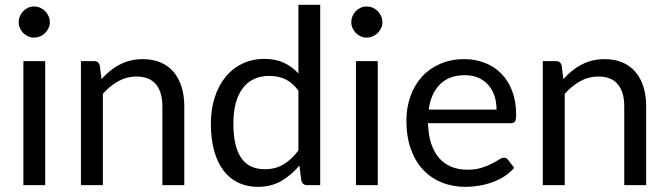

<svg xmlns="http://www.w3.org/2000/svg" viewBox="-20 -756 2724 784"><path d="M164.5 -506.5V0H75.5V-506.5ZM183.5 -665.5Q183.5 -652.5 178.2 -641.2Q173 -630 164.2 -621.2Q155.5 -612.5 143.8 -607.5Q132 -602.5 119 -602.5Q106 -602.5 94.8 -607.5Q83.5 -612.5 75 -621.2Q66.5 -630 61.5 -641.2Q56.5 -652.5 56.5 -665.5Q56.5 -678.5 61.5 -690.2Q66.5 -702 75 -710.8Q83.5 -719.5 94.8 -724.5Q106 -729.5 119 -729.5Q132 -729.5 143.8 -724.5Q155.5 -719.5 164.2 -710.8Q173 -702 178.2 -690.2Q183.5 -678.5 183.5 -665.5Z M394.5 -433Q411 -451.5 429.5 -466.5Q448 -481.5 468.8 -492.2Q489.5 -503 512.8 -508.8Q536 -514.5 563 -514.5Q604.5 -514.5 636.2 -500.8Q668 -487 689.2 -461.8Q710.5 -436.5 721.5 -401Q732.5 -365.5 732.5 -322.5V0H643V-322.5Q643 -380 616.8 -411.8Q590.5 -443.5 537 -443.5Q497.5 -443.5 463.2 -424.5Q429 -405.5 400 -373V0H310.5V-506.5H364Q383 -506.5 387.5 -488Z M1198.5 -386Q1173.5 -419.5 1144.5 -432.8Q1115.5 -446 1079.5 -446Q1009 -446 971 -395.5Q933 -345 933 -251.5Q933 -202 941.5 -166.8Q950 -131.5 966.5 -108.8Q983 -86 1007 -75.5Q1031 -65 1061.5 -65Q1105.5 -65 1138.2 -85Q1171 -105 1198.5 -141.5ZM1287.5 -736.5V0H1234.5Q1215.5 0 1210.5 -18.5L1202.5 -80Q1170 -41 1128.5 -17Q1087 7 1032.5 7Q989 7 953.5 -9.8Q918 -26.5 893 -59Q868 -91.5 854.5 -140Q841 -188.5 841 -251.5Q841 -307.5 856 -355.8Q871 -404 899 -439.5Q927 -475 967.8 -495.2Q1008.5 -515.5 1059.5 -515.5Q1106 -515.5 1139.2 -499.8Q1172.5 -484 1198.5 -456V-736.5Z M1522.5 -506.5V0H1433.5V-506.5ZM1541.5 -665.5Q1541.5 -652.5 1536.2 -641.2Q1531 -630 1522.2 -621.2Q1513.5 -612.5 1501.8 -607.5Q1490 -602.5 1477 -602.5Q1464 -602.5 1452.8 -607.5Q1441.5 -612.5 1433 -621.2Q1424.5 -630 1419.5 -641.2Q1414.5 -652.5 1414.5 -665.5Q1414.5 -678.5 1419.5 -690.2Q1424.5 -702 1433 -710.8Q1441.5 -719.5 1452.8 -724.5Q1464 -729.5 1477 -729.5Q1490 -729.5 1501.8 -724.5Q1513.5 -719.5 1522.2 -710.8Q1531 -702 1536.2 -690.2Q1541.5 -678.5 1541.5 -665.5Z M2007.5 -308.5Q2007.5 -339.5 1998.8 -365.2Q1990 -391 1973.2 -409.8Q1956.5 -428.5 1932.5 -438.8Q1908.5 -449 1878 -449Q1814 -449 1776.8 -411.8Q1739.5 -374.5 1730.5 -308.5ZM2079.5 -71Q2063 -51 2040 -36.2Q2017 -21.5 1990.8 -12Q1964.5 -2.5 1936.5 2.2Q1908.5 7 1881 7Q1828.5 7 1784.2 -10.8Q1740 -28.5 1707.8 -62.8Q1675.5 -97 1657.5 -147.5Q1639.5 -198 1639.5 -263.5Q1639.5 -316.5 1655.8 -362.5Q1672 -408.5 1702.5 -442.2Q1733 -476 1777 -495.2Q1821 -514.5 1876 -514.5Q1921.5 -514.5 1960.2 -499.2Q1999 -484 2027.2 -455.2Q2055.5 -426.5 2071.5 -384.2Q2087.5 -342 2087.5 -288Q2087.5 -267 2083 -260Q2078.5 -253 2066 -253H1727.5Q1729 -205 1740.8 -169.5Q1752.5 -134 1773.5 -110.2Q1794.5 -86.5 1823.5 -74.8Q1852.5 -63 1888.5 -63Q1922 -63 1946.2 -70.8Q1970.5 -78.5 1988 -87.5Q2005.5 -96.5 2017.2 -104.2Q2029 -112 2037.5 -112Q2048.5 -112 2054.5 -103.5Z M2280.5 -433Q2297 -451.5 2315.5 -466.5Q2334 -481.5 2354.8 -492.2Q2375.5 -503 2398.8 -508.8Q2422 -514.5 2449 -514.5Q2490.5 -514.5 2522.2 -500.8Q2554 -487 2575.2 -461.8Q2596.5 -436.5 2607.5 -401Q2618.5 -365.5 2618.5 -322.5V0H2529V-322.5Q2529 -380 2502.8 -411.8Q2476.5 -443.5 2423 -443.5Q2383.5 -443.5 2349.2 -424.5Q2315 -405.5 2286 -373V0H2196.5V-506.5H2250Q2269 -506.5 2273.5 -488Z"/></svg>

Font: TypoPRO Lato
Style: Regular
Weight: 400
Designer: Lukasz Dziedzic with Adam Twardoch and Botio Nikoltchev
Foundry: tyPoland Lukasz Dziedzic
Version: Version 2.010; 2014-09-01; http://www.latofonts.com/